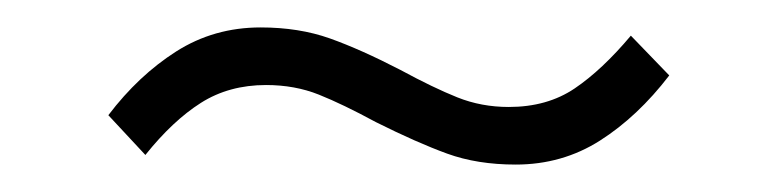

<svg xmlns="http://www.w3.org/2000/svg" viewBox="-20 -405 566 140"><path d="M86 -292 59 -321Q81 -350 108.5 -367.5Q136 -385 170 -385Q198 -385 220.5 -377Q243 -369 272 -354Q296 -341 313.5 -334Q331 -327 351 -327Q379 -327 399 -340.5Q419 -354 440 -379L468 -350Q445 -320 417.5 -302.5Q390 -285 356 -285Q328 -285 306 -293Q284 -301 254 -316Q230 -329 212.5 -336Q195 -343 174 -343Q147 -343 126.5 -330Q106 -317 86 -292Z"/></svg>

Font: Haskoy ExtraLight
Style: Regular
Weight: 200
Designer: Ertekin Erdin
Foundry: Ertekin Erdin
Version: Version 2.000; ttfautohint (v1.8.4.7-5d5b)